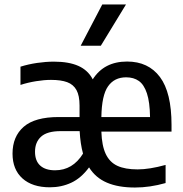

<svg xmlns="http://www.w3.org/2000/svg" viewBox="-20 -828 819 858"><path d="M746.5 -240H433Q435 -177 452.5 -140Q470 -103 504.5 -87Q539 -71 595 -71Q647.5 -71 720 -91V-10Q649.5 10 583 10Q508.5 10 457.8 -11.8Q407 -33.5 378 -80Q342.5 -32 298.5 -11.5Q254.5 9 203 9Q124.5 9 80.2 -30.8Q36 -70.5 36 -141.5Q36 -218 86 -261.5Q136 -305 242.5 -305H335.5V-356.5Q335.5 -400.5 321.8 -425.5Q308 -450.5 280.2 -460.8Q252.5 -471 208 -471Q177.5 -471 141.5 -465.2Q105.5 -459.5 71.5 -448.5V-530Q106.5 -541 145.8 -546.8Q185 -552.5 221 -552.5Q287.5 -552.5 330.2 -533.5Q373 -514.5 394.5 -473.5Q445 -553 548 -553Q643 -553 694.8 -483.8Q746.5 -414.5 746.5 -270ZM433 -305H650.5Q649.5 -372 636.5 -411Q623.5 -450 600.5 -466.2Q577.5 -482.5 543.5 -482.5Q491 -482.5 462.8 -442.2Q434.5 -402 433 -305ZM351 -141.5Q339 -185 336 -242H250.5Q191 -242 163.8 -217.5Q136.5 -193 136.5 -150Q136.5 -109 159.8 -88Q183 -67 226 -67Q305 -67 351 -141.5ZM340.5 -623.5 437 -808H543L430.5 -623.5Z"/></svg>

Font: Encode Sans Semi Condensed Medium
Style: Regular
Weight: 500
Width: 4
Designer: Multiple Designers
Foundry: Impallari Type
Version: Version 2.000